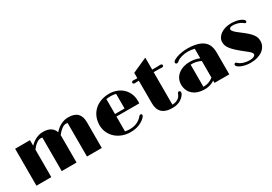

<svg xmlns="http://www.w3.org/2000/svg" viewBox="24 -1515 3327 2348"><g transform="rotate(-30 1687.5 -341.0)"><path d="M84.5 -521.5H294.4V-442.9Q335 -485.8 382.8 -508.1Q430.7 -530.3 479 -530.3Q610.8 -530.3 641.6 -432.6Q683.6 -481 734.1 -505.6Q784.7 -530.3 835.9 -530.3Q923.3 -530.3 965.3 -488.8Q1007.3 -447.3 1007.3 -363.3V0H797.9V-474.1Q792.5 -476.6 785.2 -476.3Q777.8 -476.1 770 -476.1Q758.3 -476.1 743.4 -469.5Q728.5 -462.9 712.6 -451.2Q696.8 -439.5 680.7 -423.1Q664.6 -406.7 649.9 -386.7Q650.4 -380.9 650.6 -375Q650.9 -369.1 650.9 -363.3V0H441.4V-473.6Q436 -476.1 428.7 -476.1Q421.4 -476.1 413.1 -476.1Q401.4 -476.1 386.7 -469.7Q372.1 -463.4 356.2 -451.9Q340.3 -440.4 324.5 -424.1Q308.6 -407.7 294.4 -388.2V0H84.5Z M1122.1 -254.9Q1122.1 -312 1141.8 -362.1Q1161.6 -412.1 1199.2 -449.5Q1236.8 -486.8 1291.5 -508.5Q1346.2 -530.3 1416 -530.3Q1467.8 -530.3 1514.9 -513.4Q1562 -496.6 1598.1 -464.4Q1634.3 -432.1 1656 -385.3Q1677.7 -338.4 1677.7 -278.3Q1677.7 -270 1677.5 -261.2Q1677.2 -252.4 1676.8 -243.2H1354.5V-33.7Q1371.1 -30.3 1388.9 -28.6Q1406.7 -26.9 1418.9 -26.9Q1470.7 -26.9 1510.3 -42.2Q1549.8 -57.6 1579.1 -85Q1584 -89.8 1588.4 -94.5Q1592.8 -99.1 1596.2 -103Q1603 -111.8 1608.2 -115.2Q1613.3 -118.7 1620.1 -118.7Q1628.9 -118.7 1634 -114Q1639.2 -109.4 1639.2 -101.1Q1639.2 -93.8 1636 -87.4Q1632.8 -81.1 1622.1 -69.8Q1586.9 -33.7 1533.9 -12.2Q1481 9.3 1410.6 9.3Q1352.1 9.3 1299.6 -9.8Q1247.1 -28.8 1207.5 -63.7Q1168 -98.6 1145 -147.2Q1122.1 -195.8 1122.1 -254.9ZM1489.7 -278.8V-485.4Q1474.6 -489.7 1454.3 -492.2Q1434.1 -494.6 1417.5 -494.6Q1402.3 -494.6 1384.8 -493.4Q1367.2 -492.2 1354.5 -489.3V-278.8Z M1810.5 -485.8Q1799.8 -485.8 1792.2 -485.6Q1784.7 -485.4 1779.3 -484.9Q1772 -484.4 1766.6 -483.9Q1761.2 -483.4 1754.4 -483.4Q1743.2 -483.4 1735.6 -488.5Q1728 -493.7 1728 -502.9Q1728 -513.2 1735.6 -518.3Q1743.2 -523.4 1756.3 -523.4Q1760.3 -523.4 1764.6 -523.2Q1769 -522.9 1776.9 -522.5Q1782.2 -522 1788.6 -521.7Q1794.9 -521.5 1803.2 -521.5H1810.5V-597.2L2020 -690.9V-521.5H2085.4Q2092.8 -521.5 2099.4 -521.7Q2106 -522 2111.8 -522.5Q2119.1 -522.9 2123.5 -523.2Q2127.9 -523.4 2131.8 -523.4Q2144.5 -523.4 2152.6 -518.3Q2160.6 -513.2 2160.6 -502.9Q2160.6 -493.7 2152.6 -488.5Q2144.5 -483.4 2134.3 -483.4Q2127.4 -483.4 2121.8 -483.9Q2116.2 -484.4 2109.4 -484.9Q2103 -485.4 2094.7 -485.6Q2086.4 -485.8 2073.7 -485.8H2020V-26.9Q2049.8 -27.3 2072.3 -34.9Q2094.7 -42.5 2115.2 -59.6Q2124 -66.4 2131.1 -76.9Q2138.2 -87.4 2142.1 -98.1Q2148.4 -116.2 2154.5 -122.3Q2160.6 -128.4 2168.9 -128.4Q2177.2 -128.4 2183.1 -121.8Q2189 -115.2 2189 -105Q2189 -97.2 2184.1 -86.2Q2179.2 -75.2 2169.4 -63Q2159.7 -50.8 2145.5 -38.6Q2131.3 -26.4 2112.3 -15.6Q2090.3 -3.9 2063.2 2.7Q2036.1 9.3 2002.4 9.3Q1951.7 9.3 1915.5 -2.7Q1879.4 -14.6 1856.2 -37.4Q1833 -60.1 1822 -92.3Q1811 -124.5 1811 -165.5Z M2234.4 -186.5Q2234.4 -227.1 2250.7 -261.5Q2267.1 -295.9 2297.4 -321Q2327.6 -346.2 2370.6 -360.4Q2413.6 -374.5 2466.8 -374.5Q2499 -374.5 2533.2 -367.9Q2567.4 -361.3 2598.6 -347.7V-481.9Q2578.1 -487.8 2554.7 -491.2Q2531.2 -494.6 2509.3 -494.6Q2486.3 -494.6 2462.9 -491.7Q2439.5 -488.8 2418.5 -482.9Q2397.5 -477.1 2379.6 -468.5Q2361.8 -460 2349.6 -448.7Q2342.8 -442.4 2335.9 -439.2Q2329.1 -436 2323.7 -436Q2313.5 -436 2307.6 -441.7Q2301.8 -447.3 2301.8 -455.6Q2301.8 -460.9 2304.2 -466.6Q2306.6 -472.2 2313.5 -478Q2320.3 -483.9 2332 -490.2Q2343.8 -496.6 2362.8 -503.9Q2397 -516.6 2437.5 -523.4Q2478 -530.3 2522.5 -530.3Q2575.7 -530.3 2623 -521.2Q2670.4 -512.2 2702.1 -496.6Q2728.5 -483.4 2748.3 -466.3Q2768.1 -449.2 2781.2 -426.5Q2794.4 -403.8 2801 -374.3Q2807.6 -344.7 2807.6 -306.2V0H2598.6V-32.2Q2564.9 -9.8 2530.8 -0.2Q2496.6 9.3 2460 9.3Q2410.2 9.3 2368.9 -3.7Q2327.6 -16.6 2297.6 -41.5Q2267.6 -66.4 2251 -102.8Q2234.4 -139.2 2234.4 -186.5ZM2457.5 -27.3Q2460 -26.9 2462.9 -26.9Q2465.8 -26.9 2468.8 -26.9Q2499.5 -26.9 2532.2 -37.8Q2564.9 -48.8 2598.6 -74.2V-309.6Q2566.4 -325.2 2535.9 -332.3Q2505.4 -339.4 2476.1 -339.4Q2466.3 -339.4 2457.5 -337.9Z M2922.4 -65.4Q2922.4 -72.8 2927.5 -78.9Q2932.6 -85 2942.4 -85Q2949.2 -85 2954.6 -80.1Q2960 -75.2 2966.8 -68.8Q2978.5 -58.6 2994.6 -50.3Q3010.7 -42 3029.5 -36.1Q3048.3 -30.3 3068.6 -27.3Q3088.9 -24.4 3108.9 -24.4Q3130.9 -24.4 3146.7 -27.8Q3162.6 -31.2 3172.9 -36.9Q3183.1 -42.5 3188 -49.6Q3192.9 -56.6 3192.9 -63.5Q3192.9 -70.8 3190.2 -77.4Q3187.5 -84 3178.7 -93.5Q3169.9 -103 3153.8 -116.5Q3137.7 -129.9 3110.8 -150.9Q3055.7 -193.8 3020.5 -226.3Q2985.4 -258.8 2964.8 -285.6Q2944.3 -312.5 2936.5 -335.4Q2928.7 -358.4 2928.7 -382.3Q2928.7 -412.6 2943.6 -439.5Q2958.5 -466.3 2985.8 -486.6Q3013.2 -506.8 3052 -518.6Q3090.8 -530.3 3138.7 -530.3Q3153.3 -530.3 3169.2 -528.8Q3185.1 -527.3 3200.4 -524.9Q3215.8 -522.5 3229.5 -518.8Q3243.2 -515.1 3254.4 -510.7Q3280.8 -500 3296.4 -487.5Q3312 -475.1 3312 -461.4Q3312 -455.1 3307.9 -449.5Q3303.7 -443.8 3295.4 -443.8Q3287.6 -443.8 3281 -449.5Q3274.4 -455.1 3263.2 -463.4Q3235.4 -481.9 3203.1 -489.7Q3170.9 -497.6 3144 -497.6Q3115.2 -497.6 3103.8 -488.8Q3092.3 -480 3092.3 -468.8Q3092.3 -462.9 3095.7 -455.3Q3099.1 -447.8 3108.2 -437.3Q3117.2 -426.8 3133.1 -412.6Q3148.9 -398.4 3174.3 -380.4Q3224.6 -342.8 3257.3 -314Q3290 -285.2 3308.8 -260.5Q3327.6 -235.8 3335 -212.9Q3342.3 -189.9 3342.3 -165Q3342.3 -127 3325.7 -95Q3309.1 -63 3278.3 -39.8Q3247.6 -16.6 3203.6 -3.7Q3159.7 9.3 3105 9.3Q3086.4 9.3 3066.4 7.1Q3046.4 4.9 3027.3 0.5Q3008.3 -3.9 2991 -10Q2973.6 -16.1 2960 -23.9Q2922.4 -44.9 2922.4 -65.4Z"/></g></svg>

Font: Limelight
Style: Regular
Weight: 400
Designer: Nicole Fally with help from Eben Sorkin
Foundry: Nicole Fally with help from Eben Sorkin
Version: Version 1.002